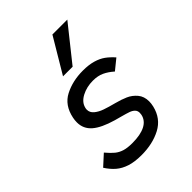

<svg xmlns="http://www.w3.org/2000/svg" viewBox="-230 -936 1061 1061"><g transform="rotate(-45 300.0 -406.0)"><path d="M47.5 -97 109.5 -153.5Q134 -124.5 152.8 -109.2Q171.5 -94 196 -86.5Q220.5 -79 258.5 -79Q322 -79 359 -98Q396 -117 404 -154Q405.5 -162.5 405.5 -168.5Q405.5 -185 395.2 -195.2Q385 -205.5 368 -211.5Q351 -217.5 317.5 -226.5Q298 -231.5 279 -237Q197.5 -260.5 159.8 -293.5Q122 -326.5 122 -376.5Q122 -393.5 125.5 -410.5Q142 -491.5 205 -523.8Q268 -556 347.5 -556Q393.5 -556 427 -546.2Q460.5 -536.5 484 -519.5Q507.5 -502.5 530.5 -476.5L469.5 -427Q442 -451.5 414 -464.5Q386 -477.5 348 -477.5Q299 -477.5 260 -457Q221 -436.5 212.5 -402Q210.5 -395.5 210.5 -387.5Q210.5 -364.5 230 -348.5Q249.5 -332.5 277.5 -322.8Q305.5 -313 348 -302Q385 -292.5 414.5 -279.5Q444 -266.5 465.5 -241Q487 -215.5 487 -176.5Q487 -160 482.5 -140.5Q464.5 -64.5 399.5 -30.2Q334.5 4 247 4Q194 4 157 -8Q120 -20 94.5 -41.8Q69 -63.5 47.5 -97ZM248 -611 370 -816H486.5L323 -611Z"/></g></svg>

Font: JuliaMono
Style: Italic
Weight: 400
Italic angle: -9°
Monospace: yes
Designer: cormullion
Foundry: corm
Version: Version 0.057; ttfautohint (v1.8.4)